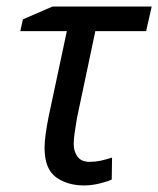

<svg xmlns="http://www.w3.org/2000/svg" viewBox="-20 -556 483 586"><path d="M237 10Q185 10 150.5 -15.5Q116 -41 116 -105Q116 -123 119.5 -148Q123 -173 128 -198L184 -461H42L50 -497L140 -536H443L426 -461H271L215 -196Q211 -172 208 -152Q205 -132 205 -116Q205 -94 216.5 -78Q228 -62 254 -62Q271 -62 287 -65.5Q303 -69 322 -75L321 -8Q309 -2 284 4Q259 10 237 10Z"/></svg>

Font: Noto Sans Display
Style: Italic
Weight: 400
Italic angle: -12°
Designer: Monotype Design Team
Foundry: Monotype Imaging Inc.
Version: Version 2.003